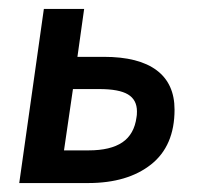

<svg xmlns="http://www.w3.org/2000/svg" viewBox="-20 -409 441 429"><path d="M370 -164Q370 -83 317.5 -41.5Q265 0 177 0H23L78 -389H168L153 -282H212Q290 -282 330 -252Q370 -222 370 -164ZM286 -160Q286 -186 266 -198Q246 -210 202 -210H143L123 -73H178Q227 -73 253.5 -91Q280 -109 285 -147Q286 -151 286 -160Z"/></svg>

Font: Neutral Grotesk
Style: Italic
Weight: 400
Italic angle: -8°
Designer: Nawras Khrais
Foundry: Nawras Khrais
Version: Version 1.000